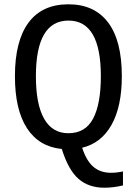

<svg xmlns="http://www.w3.org/2000/svg" viewBox="-20 -689 640 898"><path d="M549.8 -332.5Q549.8 -190.9 501.7 -105.2Q453.6 -19.5 364.3 2Q384.3 63.5 417 91.3Q449.7 119.1 499 119.1Q525.9 119.1 555.2 112.8V178.2Q509.8 189 468.3 189Q395 189 347.4 147.7Q299.8 106.4 269 7.8Q162.1 -2.9 106 -89.6Q49.8 -176.3 49.8 -332.5Q49.8 -497.1 113.3 -583Q176.8 -668.9 300.3 -668.9Q420.9 -668.9 485.4 -584.2Q549.8 -499.5 549.8 -332.5ZM451.7 -332.5Q451.7 -592.8 300.3 -592.8Q147.9 -592.8 147.9 -332.5Q147.9 -200.7 186.5 -133.3Q225.1 -65.9 299.8 -65.9Q379.4 -65.9 415.5 -134.3Q451.7 -202.6 451.7 -332.5Z"/></svg>

Font: Courier New
Style: Regular
Weight: 400
Designer: Steve Matteson
Foundry: Ascender Corporation
Version: Version 2.00.3